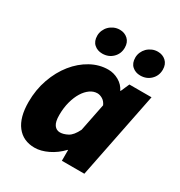

<svg xmlns="http://www.w3.org/2000/svg" viewBox="-171 -832 901 962"><g transform="rotate(30 279.0 -351.0)"><path d="M168 12Q102 12 65 -35.5Q28 -83 28 -172Q28 -243 50 -305Q72 -367 109 -413Q146 -459 194 -485.5Q242 -512 294 -512Q326 -512 355 -495.5Q384 -479 398 -450H400L422 -500H550L450 0H320V-62H318Q285 -27 244.5 -7.5Q204 12 168 12ZM240 -118Q260 -118 284 -130.5Q308 -143 328 -184L360 -344Q351 -364 335.5 -373Q320 -382 306 -382Q284 -382 264 -368Q244 -354 228.5 -329Q213 -304 203.5 -269Q194 -234 194 -192Q194 -153 206.5 -135.5Q219 -118 240 -118ZM226 -566Q198 -566 179 -583Q160 -600 160 -632Q160 -648 166.5 -663Q173 -678 184 -689Q195 -700 210.5 -707Q226 -714 244 -714Q272 -714 291 -696.5Q310 -679 310 -648Q310 -613 286 -589.5Q262 -566 226 -566ZM446 -566Q418 -566 399 -583Q380 -600 380 -632Q380 -648 386.5 -663Q393 -678 404 -689Q415 -700 430.5 -707Q446 -714 464 -714Q492 -714 511 -696.5Q530 -679 530 -648Q530 -613 506 -589.5Q482 -566 446 -566Z"/></g></svg>

Font: mr_Source Sans Pro
Style: Italic
Weight: 900
Italic angle: -11°
Designer: Paul D. Hunt
Foundry: Adobe Systems Incorporated
Version: Version 1.076;July 10, 2024;FontCreator 11.5.0.2430 64-bit